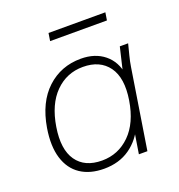

<svg xmlns="http://www.w3.org/2000/svg" viewBox="-124 -776 831 889"><g transform="rotate(-20 291.5 -331.5)"><path d="M240 8Q171 8 124.5 -23Q78 -54 59.5 -114Q41 -174 55 -260Q75 -380 144 -444Q213 -508 311 -508Q381 -508 426.5 -471Q472 -434 482 -369H470L501 -500H542Q535 -472 528 -445Q521 -418 517 -392L455 0H413L434 -131H448Q420 -66 367 -29Q314 8 240 8ZM244 -31Q324 -31 381.5 -87.5Q439 -144 456 -250Q473 -356 432 -412.5Q391 -469 307 -469Q227 -469 170.5 -412.5Q114 -356 97 -250Q80 -144 119.5 -87.5Q159 -31 244 -31ZM206 -633 212 -671H492L486 -633Z"/></g></svg>

Font: Mulish ExtraLight
Style: Italic
Weight: 200
Italic angle: -9°
Designer: Vernon Adams
Foundry: Vernon Adams
Version: Version 3.603